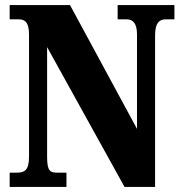

<svg xmlns="http://www.w3.org/2000/svg" viewBox="-20 -734 712 754"><path d="M18 0H241V-56H205C176 -56 165 -63 165 -119V-549L469 0H589V-595C589 -643 605 -658 630 -658H665V-714H442V-658H478C500 -658 518 -645 518 -599V-228L255 -714H18V-658H53C74 -658 94 -651 94 -599V-119C94 -63 75 -56 45 -56H18Z"/></svg>

Font: Noto Serif Georgian ExtraCondensed Black
Style: Regular
Weight: 900
Width: 2
Designer: Monotype Design Team, Akaki Razmadze
Foundry: Google LLC
Version: Version 2.003